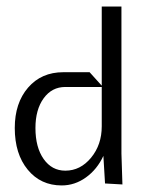

<svg xmlns="http://www.w3.org/2000/svg" viewBox="-20 -560 440 585"><path d="M25 -170Q25 -246 65.5 -293Q106 -340 173 -340H253L290 -299V-540H350V-92L353 2L300 -1L295 -85Q276 -44 242 -19.5Q208 5 168 5Q104 5 64.5 -43Q25 -91 25 -170ZM88 -170Q88 -111 113 -75.5Q138 -40 179 -40Q225 -40 257.5 -79.5Q290 -119 290 -175V-295H179Q138 -295 113 -260.5Q88 -226 88 -170Z"/></svg>

Font: Glametrix
Style: Regular
Weight: 500
Designer: gluk
Foundry: gluk
Version: Version 0.40